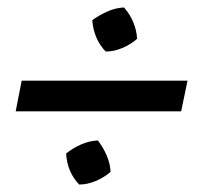

<svg xmlns="http://www.w3.org/2000/svg" viewBox="-20 -537 530 514"><path d="M263 -399Q231 -432 227 -483Q245 -496 267 -506Q289 -516 312 -517Q328 -499 337 -477Q346 -455 347 -433Q330 -418 307.5 -408.5Q285 -399 263 -399ZM22 -239 38 -321H482L465 -239ZM192 -43Q160 -76 157 -126Q174 -140 196.5 -150Q219 -160 242 -161Q256 -143 265.5 -121Q275 -99 276 -77Q259 -62 236.5 -52.5Q214 -43 192 -43Z"/></svg>

Font: Piazzolla SC SemiBold
Style: Italic
Weight: 600
Italic angle: -11.3°
Designer: Juan Pablo del Peral
Foundry: Huerta Tipografica
Version: Version 1.330